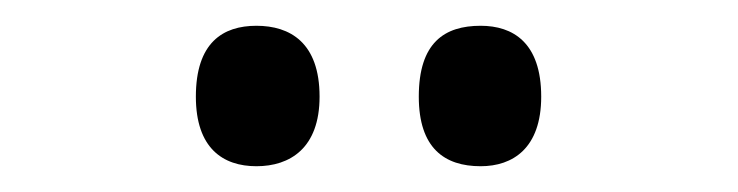

<svg xmlns="http://www.w3.org/2000/svg" viewBox="-20 -764 573 149"><path d="M353 -635C378 -635 400 -649 400 -689C400 -731 378 -744 353 -744C325 -744 305 -731 305 -689C305 -649 325 -635 353 -635ZM179 -635C205 -635 228 -649 228 -689C228 -731 205 -744 179 -744C153 -744 132 -731 132 -689C132 -649 153 -635 179 -635Z"/></svg>

Font: Noto Serif Lao SemiCondensed
Style: Regular
Weight: 400
Width: 4
Designer: Monotype Design Team
Foundry: Monotype Imaging Inc.
Version: Version 2.003